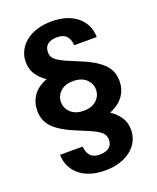

<svg xmlns="http://www.w3.org/2000/svg" viewBox="-166 -803 914 1119"><g transform="rotate(-20 291.0 -244.0)"><path d="M70 -534Q70 -570 85 -601Q100 -632 128.5 -655.5Q157 -679 198 -692.5Q239 -706 292 -706Q340 -706 379.5 -694Q419 -682 447.5 -659Q476 -636 492 -603.5Q508 -571 509 -530H369Q367 -567 348 -587.5Q329 -608 291 -608Q253 -608 232 -592Q211 -576 211 -544Q211 -527 218 -514Q225 -501 243 -488.5Q261 -476 291 -462.5Q321 -449 366 -431Q453 -397 499.5 -354Q546 -311 546 -244Q546 -194 519 -154.5Q492 -115 432 -89Q470 -63 491 -30.5Q512 2 512 46Q512 82 497 113Q482 144 453.5 167.5Q425 191 383.5 204.5Q342 218 290 218Q242 218 202.5 206Q163 194 134.5 171Q106 148 90 115.5Q74 83 73 42H213Q216 79 234.5 99.5Q253 120 291 120Q329 120 350 104Q371 88 371 56Q371 40 364 26.5Q357 13 339 0.5Q321 -12 291 -25.5Q261 -39 216 -57Q129 -91 82.5 -134Q36 -177 36 -244Q36 -295 63 -335.5Q90 -376 150 -399Q112 -425 91 -457.5Q70 -490 70 -534ZM400 -244Q400 -282 371 -309Q342 -336 291 -336Q240 -336 211.5 -309Q183 -282 183 -244Q183 -206 212 -179Q241 -152 292 -152Q343 -152 371.5 -179Q400 -206 400 -244Z"/></g></svg>

Font: SVN-Poppins SemiBold
Style: Regular
Weight: 600
Designer: Ninad Kale (Devanagari), Jonny Pinhorn (Latin)
Foundry: Indian Type Foundry
Version: Version 3.002 2017